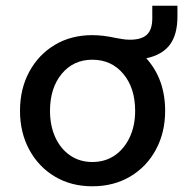

<svg xmlns="http://www.w3.org/2000/svg" viewBox="-20 -636 653 672"><path d="M303 16Q229 16 172 -18Q115 -52 82.5 -112Q50 -172 50 -248Q50 -325 82.5 -385Q115 -445 172 -479Q229 -513 303 -513Q323 -513 343 -510.5Q363 -508 386 -503Q394 -502 406.5 -499.5Q419 -497 435 -497Q475 -497 494 -514.5Q513 -532 513 -572V-616H601V-578Q601 -515 574.5 -479.5Q548 -444 492 -432Q558 -359 558 -248Q558 -172 525.5 -112Q493 -52 435.5 -18Q378 16 303 16ZM303 -69Q348 -69 381.5 -92Q415 -115 434 -155.5Q453 -196 453 -248Q453 -328 411.5 -377.5Q370 -427 303 -427Q237 -427 196 -377.5Q155 -328 155 -248Q155 -196 173.5 -155.5Q192 -115 225.5 -92Q259 -69 303 -69Z"/></svg>

Font: Wix Madefor Text Medium
Style: Regular
Weight: 500
Designer: Dalton Maag Ltd
Foundry: Dalton Maag Ltd
Version: Version 3.100